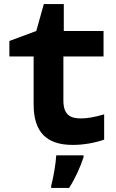

<svg xmlns="http://www.w3.org/2000/svg" viewBox="-20 -701 570 942"><path d="M337 10C387 10 443 1 491 -16V-140C444 -126 408 -120 377 -120C329 -120 291 -134 291 -208V-424H488V-549H293V-681H195L158 -549L26 -500V-424H145V-189C145 -54 207 10 337 10ZM231 211V221H319C349 175 374 119 390 70V61H256C254 101 241 175 231 211Z"/></svg>

Font: Noto Sans Mono Condensed ExtraBold
Style: Regular
Weight: 800
Width: 3
Designer: Monotype Design Team
Foundry: Monotype Imaging Inc.
Version: Version 2.014